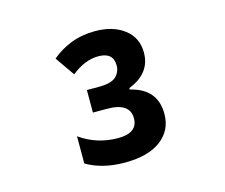

<svg xmlns="http://www.w3.org/2000/svg" viewBox="-72 -948 744 634"><g transform="rotate(-15 300.0 -630.5)"><path d="M450 -530Q450 -616 360 -637V-642Q437 -672 437 -743Q437 -794 398.5 -823.5Q360 -853 299 -853Q254 -853 216.5 -838.5Q179 -824 150 -799L196 -733Q242 -770 288 -770Q339 -770 339 -725Q339 -703 323 -687.5Q307 -672 263 -672H223V-595H271Q349 -595 349 -542Q349 -492 282 -492Q210 -492 152 -533V-440Q206 -408 283 -408Q363 -408 406.5 -441Q450 -474 450 -530Z"/></g></svg>

Font: Noto Sans Mono UI
Style: Bold
Weight: 700
Designer: Monotype Design team
Foundry: Monotype Imaging Inc.
Version: 1.000